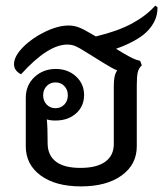

<svg xmlns="http://www.w3.org/2000/svg" viewBox="-20 -653 594 685"><path d="M542 -627Q542 -599 531 -577Q514 -543 478.5 -519.5Q443 -496 394 -479L422 -462Q443 -450 454.5 -444.5Q466 -439 480 -436L486 -420Q475 -410 471.5 -395Q468 -380 468 -349V-131Q468 -66 414 -27Q360 12 269 12Q178 12 125 -27Q72 -66 72 -131V-304Q72 -349 103 -378Q134 -407 179 -407Q222 -407 251 -380.5Q280 -354 280 -314Q280 -274 251.5 -248.5Q223 -223 178 -223Q159 -223 147 -227Q150 -200 150 -139Q151 -98 180 -76Q209 -54 267 -54Q325 -54 355.5 -76Q386 -98 386 -139V-345Q386 -365 388.5 -378Q391 -391 398 -402Q382 -408 350 -428L287 -467Q262 -483 249 -488.5Q236 -494 220 -494Q151 -494 55 -388Q30 -401 30 -424Q30 -452 62 -484.5Q94 -517 140.5 -539.5Q187 -562 225 -562Q244 -562 262 -555Q280 -548 308 -531L322 -523Q401 -542 451.5 -569.5Q502 -597 534 -633ZM134 -313Q134 -293 146.5 -280Q159 -267 178 -267Q197 -267 209.5 -280Q222 -293 222 -313Q222 -333 209.5 -346Q197 -359 178 -359Q159 -359 146.5 -346Q134 -333 134 -313Z"/></svg>

Font: Thasadith
Style: Bold
Weight: 700
Designer: Cadson Demak Co.,Ltd.
Foundry: Cadson Demak Co.,Ltd.
Version: Version 1.000; ttfautohint (v1.6)